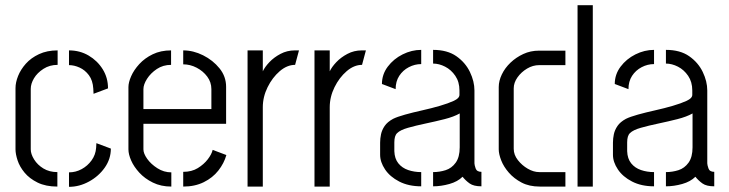

<svg xmlns="http://www.w3.org/2000/svg" viewBox="-20 -722 2821 743"><path d="M202 0Q157 0 125.5 -15.5Q94 -31 75 -54Q56 -77 48 -101.5Q40 -126 40 -144V-381Q40 -403 50 -428Q60 -453 80 -475.5Q100 -498 131 -512.5Q162 -527 203 -527V-471Q172 -471 148 -455.5Q124 -440 111.5 -419Q99 -398 99 -378V-144Q99 -126 112 -105Q125 -84 148 -70Q171 -56 202 -56ZM247 1V-55Q273 -55 296 -67.5Q319 -80 334.5 -101.5Q350 -123 352 -150L353 -168L409 -147Q409 -107 385.5 -73.5Q362 -40 324.5 -19.5Q287 1 247 1ZM342 -359 341 -379Q339 -411 324 -431Q309 -451 288 -460.5Q267 -470 247 -470V-527Q289 -527 323 -507Q357 -487 377.5 -454Q398 -421 398 -380Z M643 0Q603 0 571.5 -15.5Q540 -31 519 -54Q498 -77 487.5 -101Q477 -125 477 -144V-385Q477 -403 487.5 -427Q498 -451 519 -474Q540 -497 571 -512Q602 -527 642 -527V-471Q611 -471 587 -455Q563 -439 549 -417Q535 -395 535 -377V-300H798V-377Q798 -404 782 -425.5Q766 -447 741 -460Q716 -473 689 -473V-527Q728 -527 766 -508Q804 -489 829.5 -457.5Q855 -426 855 -386V-243H535V-144Q535 -128 549.5 -107.5Q564 -87 589 -71Q614 -55 643 -55ZM689 0V-57Q722 -57 745.5 -71.5Q769 -86 784 -105.5Q799 -125 803 -142L856 -122Q847 -90 825 -62Q803 -34 768.5 -17Q734 0 689 0Z M938 0V-527H997V-446Q1005 -463 1022.5 -481.5Q1040 -500 1065.5 -513.5Q1091 -527 1121 -527Q1125 -527 1128.5 -527Q1132 -527 1137 -527L1122 -471Q1091 -471 1062.5 -446.5Q1034 -422 1015.5 -384.5Q997 -347 997 -307V0Z M1197 0V-527H1256V-446Q1264 -463 1281.5 -481.5Q1299 -500 1324.5 -513.5Q1350 -527 1380 -527Q1384 -527 1387.5 -527Q1391 -527 1396 -527L1381 -471Q1350 -471 1321.5 -446.5Q1293 -422 1274.5 -384.5Q1256 -347 1256 -307V0Z M1610 -1Q1561 -1 1525 -19.5Q1489 -38 1470 -66.5Q1451 -95 1451 -123V-170Q1451 -186 1454.5 -202.5Q1458 -219 1468.5 -234.5Q1479 -250 1501 -262Q1517 -270 1547.5 -278.5Q1578 -287 1614 -295Q1650 -303 1682.5 -312.5Q1715 -322 1736.5 -332Q1758 -342 1758 -355V-372Q1758 -405 1742 -428.5Q1726 -452 1702.5 -464Q1679 -476 1656 -476V-529Q1711 -529 1746 -504.5Q1781 -480 1798.5 -443.5Q1816 -407 1816 -372V-90Q1816 -84 1820.5 -70.5Q1825 -57 1843 -57V-1Q1813 -1 1797.5 -12Q1782 -23 1770 -38Q1751 -19 1719 -10Q1687 -1 1656 -1V-56Q1681 -56 1704.5 -63.5Q1728 -71 1743.5 -92.5Q1759 -114 1759 -152V-283Q1736 -270 1700.5 -261Q1665 -252 1627 -244Q1589 -236 1559 -227.5Q1529 -219 1517 -207Q1506 -197 1506 -171V-137Q1507 -108 1521.5 -90Q1536 -72 1559.5 -64Q1583 -56 1610 -56ZM1511 -377 1458 -397Q1458 -434 1480.5 -464Q1503 -494 1538 -511.5Q1573 -529 1610 -529V-474Q1585 -474 1562 -462Q1539 -450 1525 -428.5Q1511 -407 1511 -377Z M2069 0Q2028 0 1998.5 -15.5Q1969 -31 1949 -54Q1929 -77 1919.5 -101.5Q1910 -126 1910 -144V-385Q1910 -409 1922 -434Q1934 -459 1955.5 -479.5Q1977 -500 2005 -513Q2033 -526 2066 -526H2168V-470H2067Q2042 -470 2019.5 -456.5Q1997 -443 1982.5 -422.5Q1968 -402 1968 -380V-146Q1968 -123 1984 -102.5Q2000 -82 2022.5 -69Q2045 -56 2067 -56H2168V0ZM2215 0V-702H2274V0Z M2511 -1Q2462 -1 2426 -19.5Q2390 -38 2371 -66.5Q2352 -95 2352 -123V-170Q2352 -186 2355.5 -202.5Q2359 -219 2369.5 -234.5Q2380 -250 2402 -262Q2418 -270 2448.5 -278.5Q2479 -287 2515 -295Q2551 -303 2583.5 -312.5Q2616 -322 2637.5 -332Q2659 -342 2659 -355V-372Q2659 -405 2643 -428.5Q2627 -452 2603.5 -464Q2580 -476 2557 -476V-529Q2612 -529 2647 -504.5Q2682 -480 2699.5 -443.5Q2717 -407 2717 -372V-90Q2717 -84 2721.5 -70.5Q2726 -57 2744 -57V-1Q2714 -1 2698.5 -12Q2683 -23 2671 -38Q2652 -19 2620 -10Q2588 -1 2557 -1V-56Q2582 -56 2605.5 -63.5Q2629 -71 2644.5 -92.5Q2660 -114 2660 -152V-283Q2637 -270 2601.5 -261Q2566 -252 2528 -244Q2490 -236 2460 -227.5Q2430 -219 2418 -207Q2407 -197 2407 -171V-137Q2408 -108 2422.5 -90Q2437 -72 2460.5 -64Q2484 -56 2511 -56ZM2412 -377 2359 -397Q2359 -434 2381.5 -464Q2404 -494 2439 -511.5Q2474 -529 2511 -529V-474Q2486 -474 2463 -462Q2440 -450 2426 -428.5Q2412 -407 2412 -377Z"/></svg>

Font: Stick No Bills Light
Style: Regular
Weight: 300
Version: Version 2.000